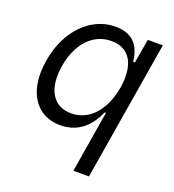

<svg xmlns="http://www.w3.org/2000/svg" viewBox="-137 -659 880 970"><g transform="rotate(20 303.0 -174.5)"><path d="M451 204.5 575.3 -545.5H494.3L472.3 -416.2H462.4C455.6 -487.2 422.9 -552.6 318.9 -552.6C189.3 -552.6 76 -443.2 48.3 -271.3C19.2 -98 96.2 11.4 224.4 11.4C327.1 11.4 383.9 -54 414.8 -126.4H421.9L367.2 204.5ZM256.4 -63.9C151.3 -63.9 112.6 -156.2 132.1 -272.7C150.9 -387.8 218 -477.3 325.3 -477.3C426.8 -477.3 467.3 -394.9 447.4 -272.7C426.5 -149.1 357.2 -63.9 256.4 -63.9Z"/></g></svg>

Font: Riot Sans 2.0
Style: Italic
Weight: 400
Italic angle: -9.39999°
Designer: Rasmus Andersson
Foundry: rsms
Version: Version 3.006;hotconv 1.0.109;makeotfexe 2.5.65596